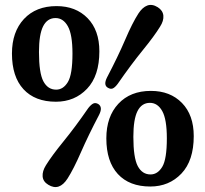

<svg xmlns="http://www.w3.org/2000/svg" viewBox="-20 -735 824 771"><path d="M207 -710.5Q284.5 -710.5 331.8 -662Q379 -613.5 379 -529Q379 -430.5 329.5 -378.5Q280 -326.5 204.5 -326.5Q120.5 -326.5 74.2 -376.8Q28 -427 28 -520Q28 -607 76.2 -658.8Q124.5 -710.5 207 -710.5ZM271 -520Q271 -596.5 252.5 -629.5Q234 -662.5 203 -662.5Q170 -662.5 153.2 -629.5Q136.5 -596.5 136.5 -526Q136.5 -442 154.2 -408.5Q172 -375 205.5 -375Q234 -375 252.5 -405.5Q271 -436 271 -520ZM452.5 -398Q441.5 -383.5 432.8 -379.8Q424 -376 412.5 -383Q394.5 -394 410 -424.5Q454 -508.5 482.8 -575.8Q511.5 -643 536 -681Q552 -705.5 571.5 -712.8Q591 -720 613.5 -706Q634 -693 636 -672.2Q638 -651.5 622.5 -627.5Q599.5 -590 553 -533Q506.5 -476 452.5 -398ZM334.5 -301Q346 -315.5 355 -319.5Q364 -323.5 375 -317Q393.5 -304.5 378 -274Q335 -192 305.2 -124Q275.5 -56 251.5 -18.5Q218 34 174 7Q153 -5.5 151.2 -26.5Q149.5 -47.5 164.5 -71.5Q188 -109.5 235.2 -167.5Q282.5 -225.5 334.5 -301ZM586 -370Q663.5 -370 710.8 -321.5Q758 -273 758 -188.5Q758 -90 708.5 -38Q659 14 583.5 14Q499.5 14 453.2 -36.2Q407 -86.5 407 -179.5Q407 -266.5 455.2 -318.2Q503.5 -370 586 -370ZM650 -179.5Q650 -256 631.5 -289Q613 -322 582 -322Q549 -322 532.2 -289Q515.5 -256 515.5 -185.5Q515.5 -101.5 533.2 -68Q551 -34.5 584.5 -34.5Q613 -34.5 631.5 -65Q650 -95.5 650 -179.5Z"/></svg>

Font: Fraunces 72pt SuperSoft SemiBold
Style: Regular
Weight: 600
Version: Version 1.000;[b76b70a41]